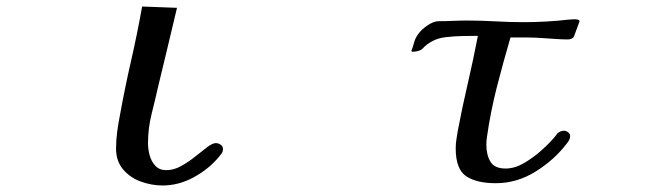

<svg xmlns="http://www.w3.org/2000/svg" viewBox="-20 -565 2040 589"><path d="M664 -108Q664 -100 660 -94.5Q656 -89 651 -83Q620 -46 574 -21Q528 4 479 4Q445 4 412 -8Q379 -20 357.5 -45.5Q336 -71 336 -109Q336 -135 339.5 -161Q343 -187 348 -212Q363 -295 382 -378Q401 -461 416 -545L523 -541Q509 -481 494.5 -421.5Q480 -362 466 -303Q456 -259 445 -215Q434 -171 434 -125Q434 -108 439 -89Q444 -70 456.5 -56.5Q469 -43 490 -43Q513 -43 535.5 -55.5Q558 -68 578.5 -84.5Q599 -101 615.5 -113.5Q632 -126 642 -126Q650 -126 657 -121Q664 -116 664 -108Z M1758 -500Q1757 -497 1752.5 -485Q1748 -473 1744 -462Q1740 -451 1739 -450Q1732 -444 1722 -444Q1703 -444 1684.5 -445.5Q1666 -447 1647 -448Q1622 -450 1597 -450Q1572 -450 1546 -450Q1524 -375 1504.5 -299Q1485 -223 1474 -146Q1473 -140 1472.5 -133.5Q1472 -127 1472 -121Q1472 -90 1484.5 -69Q1497 -48 1531 -48Q1559 -48 1588 -65Q1617 -82 1643 -105.5Q1669 -129 1685 -149Q1689 -156 1693 -158Q1701 -164 1711 -164Q1717 -164 1723 -159Q1729 -154 1729 -148Q1729 -141 1726 -135.5Q1723 -130 1719 -125Q1681 -75 1623.5 -39Q1566 -3 1501 -3Q1442 -3 1410 -24.5Q1378 -46 1378 -110Q1378 -124 1380 -136.5Q1382 -149 1384 -162Q1398 -236 1415 -309Q1432 -382 1446 -455Q1427 -455 1400 -454.5Q1373 -454 1347.5 -451Q1322 -448 1305 -438Q1287 -428 1278 -417.5Q1269 -407 1245 -406L1242 -409Q1247 -422 1250.5 -435Q1254 -448 1262 -459Q1271 -473 1290.5 -486.5Q1310 -500 1326 -500Q1348 -500 1369.5 -501Q1391 -502 1413 -502Q1457 -502 1500 -499.5Q1543 -497 1586 -497Q1621 -497 1656.5 -499Q1692 -501 1726 -505Q1731 -505 1735 -505.5Q1739 -506 1743 -506Q1747 -506 1752 -505Q1757 -504 1758 -500Z"/></svg>

Font: Kaisei HarunoUmi Medium
Style: Regular
Weight: 500
Designer: Font-Kai, 金井和夫
Foundry: KAZUO KANAI
Version: Version 5.003